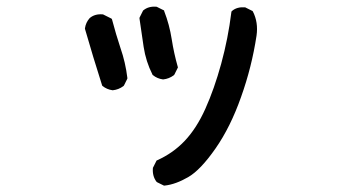

<svg xmlns="http://www.w3.org/2000/svg" viewBox="-20 -502 1040 588"><path d="M481 65.9 461.4 56.2 460 55.2 459 54.2Q446.3 37.1 448.2 13.2V12.2L448.7 11.2L458.5 -8.3L459.5 -10.3L461.4 -11.2Q485.4 -22 506.3 -36.6Q527.3 -51.3 545.4 -70.3Q582 -108.9 608.9 -168.9Q636.2 -229.5 657.5 -307.1Q678.7 -384.8 688.5 -464.4L689 -466.8L690.4 -468.3Q698.2 -475.1 708.3 -477.8Q718.3 -480.5 730 -479.5H731L731.9 -479L751.5 -469.2L753.4 -468.3L754.4 -466.8Q771.5 -433.6 765.6 -392.6Q751 -296.4 718.3 -205.1Q686 -113.3 640.1 -47.4Q593.8 19 556.2 40.5Q537.6 51.3 519.5 57.9Q501.5 64.5 483.9 66.4H482.4ZM324.7 -225.6Q307.1 -228 293.9 -238.8L293 -239.7L292.5 -241.2Q278.8 -284.2 265.6 -327.6L240.2 -413.6V-414.6V-415.5Q242.7 -433.1 254.4 -446.3L254.9 -446.8Q270.5 -460 294.4 -458H295.4L296.4 -457.5L319.8 -445.8L322.3 -444.3L323.2 -441.9Q335 -397 349.1 -354.5Q364.3 -311 370.1 -263.2V-261.7L369.6 -260.3L359.9 -240.7L358.9 -239.3L357.9 -238.3Q350.6 -232.9 342.5 -229.7Q334.5 -226.6 325.7 -225.6H325.2ZM479 -258.8Q461.4 -261.2 448.2 -272L447.3 -272.5L446.8 -273.9Q426.8 -313.5 419.9 -358.4Q413.1 -402.3 407.2 -445.3V-447.3L407.7 -448.7L417.5 -468.3L418 -469.7L418.9 -470.2Q434.6 -483.4 458.5 -481.4H459.5L460.4 -481L480 -471.2L482.4 -470.2L482.9 -467.8Q499 -426.3 505.9 -381.8Q512.7 -338.4 524.4 -297.4L524.9 -295.4L523.9 -293.5L514.2 -273.9L513.2 -272.5L512.2 -271.5Q497.6 -260.7 480 -258.8H479.5Z"/></svg>

Font: NaikaiFont
Style: SemiBold
Weight: 600
Version: Version 1.89